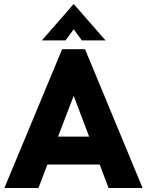

<svg xmlns="http://www.w3.org/2000/svg" viewBox="-20 -944 738 964"><path d="M292 -697H407L696 0H525L480.5 -118H218L173 0H2ZM427.5 -258 350 -463 271.5 -258ZM350 -924 510 -741H391L350 -797L309 -741H190Z"/></svg>

Font: HK Grotesk Black
Style: Regular
Weight: 900
Designer: Alfredo Marco Pradil
Foundry: Hanken Design Co.
Version: Version 3.001